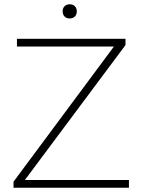

<svg xmlns="http://www.w3.org/2000/svg" viewBox="-20 -875 663 895"><path d="M329 -798Q320 -789 305 -789Q290 -789 281 -798Q272 -807 272 -822Q272 -837 281 -846Q290 -855 305 -855Q320 -855 329 -846Q338 -837 338 -822Q338 -807 329 -798ZM43 0V-28L511 -658H59V-694H565V-665L96 -36H581V0Z"/></svg>

Font: Cantarell Light
Style: Regular
Weight: 300
Designer: Dave Crossland, Nikolaus Waxweiler, Florian Fecher, Jacques Le Bailly, Eben Sorkin, Alexei Vanyashin, Alexios Zavras, Em
Version: Version 0.303